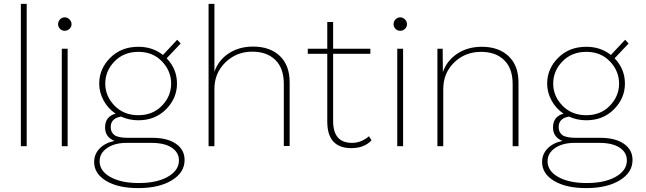

<svg xmlns="http://www.w3.org/2000/svg" viewBox="-20 -750 3313 985"><path d="M87 -730H117V0H87Z M336.5 -602Q326 -592 312 -592Q298 -592 288 -602Q278 -612 278 -626Q278 -640 288 -650.5Q298 -661 312 -661Q326 -661 336.5 -650.5Q347 -640 347 -626Q347 -612 336.5 -602ZM297 0V-500H327V0Z M889 -546 907 -527 835 -451Q888 -396 888 -321Q888 -246 832 -189.5Q776 -133 690 -133Q642 -133 601 -152Q548 -143 548 -98Q548 -72 566.5 -57.5Q585 -43 637 -43H762Q838 -43 882.5 -12.5Q927 18 927 71Q927 135 861.5 175Q796 215 689 215Q586 215 524.5 178Q463 141 463 81Q463 41 491 12Q519 -17 567 -27Q519 -47 519 -96Q519 -152 573 -167Q534 -193 511.5 -234.5Q489 -276 489 -321Q489 -397 545.5 -453.5Q602 -510 690 -510Q763 -510 816 -468ZM491 77Q491 127 546 158Q601 189 692 189Q785 189 841.5 156.5Q898 124 898 73Q898 32 861 7.5Q824 -17 757 -17H629Q568 -17 529.5 9.5Q491 36 491 77ZM520 -321Q520 -257 567.5 -208Q615 -159 690 -159Q764 -159 811 -208Q858 -257 858 -321Q858 -386 811 -435Q764 -484 690 -484Q615 -484 567.5 -435Q520 -386 520 -321Z M1080 -730V-382Q1101 -442 1154 -476.5Q1207 -511 1278 -511Q1365 -511 1415.5 -463Q1466 -415 1466 -328V-1H1436V-320Q1436 -400 1392.5 -442.5Q1349 -485 1274 -485Q1193 -485 1136.5 -430Q1080 -375 1080 -294V0H1050V-730Z M1689 -129Q1689 -17 1786 -17Q1833 -17 1873 -51L1886 -30Q1848 10 1783 10Q1659 10 1659 -126V-474H1559V-500H1659V-637H1689V-500H1880V-474H1689Z M2057.5 -602Q2047 -592 2033 -592Q2019 -592 2009 -602Q1999 -612 1999 -626Q1999 -640 2009 -650.5Q2019 -661 2033 -661Q2047 -661 2057.5 -650.5Q2068 -640 2068 -626Q2068 -612 2057.5 -602ZM2018 0V-500H2048V0Z M2452 -510Q2538 -510 2589 -462Q2640 -414 2640 -327V0H2610V-319Q2610 -399 2566.5 -441.5Q2523 -484 2448 -484Q2366 -484 2310 -429.5Q2254 -375 2254 -293V0H2224V-500H2251L2252 -380Q2273 -440 2326.5 -475Q2380 -510 2452 -510Z M3187 -546 3205 -527 3133 -451Q3186 -396 3186 -321Q3186 -246 3130 -189.5Q3074 -133 2988 -133Q2940 -133 2899 -152Q2846 -143 2846 -98Q2846 -72 2864.5 -57.5Q2883 -43 2935 -43H3060Q3136 -43 3180.5 -12.5Q3225 18 3225 71Q3225 135 3159.5 175Q3094 215 2987 215Q2884 215 2822.5 178Q2761 141 2761 81Q2761 41 2789 12Q2817 -17 2865 -27Q2817 -47 2817 -96Q2817 -152 2871 -167Q2832 -193 2809.5 -234.5Q2787 -276 2787 -321Q2787 -397 2843.5 -453.5Q2900 -510 2988 -510Q3061 -510 3114 -468ZM2789 77Q2789 127 2844 158Q2899 189 2990 189Q3083 189 3139.5 156.5Q3196 124 3196 73Q3196 32 3159 7.5Q3122 -17 3055 -17H2927Q2866 -17 2827.5 9.5Q2789 36 2789 77ZM2818 -321Q2818 -257 2865.5 -208Q2913 -159 2988 -159Q3062 -159 3109 -208Q3156 -257 3156 -321Q3156 -386 3109 -435Q3062 -484 2988 -484Q2913 -484 2865.5 -435Q2818 -386 2818 -321Z"/></svg>

Font: Human Sans ExtraLight
Style: Regular
Weight: 200
Designer: Tim Radville
Foundry: Continuum
Version: Version 1.000;FEAKit 1.0